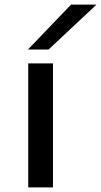

<svg xmlns="http://www.w3.org/2000/svg" viewBox="-20 -810 437 830"><path d="M102 0V-536H209V0ZM101 -596 287 -790H397L190 -596Z"/></svg>

Font: Georama ExtraExtended
Style: Regular
Weight: 400
Width: 8
Designer: Jean-Baptiste Levee
Foundry: Production Type
Version: Version 1.000